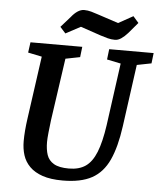

<svg xmlns="http://www.w3.org/2000/svg" viewBox="-57 -877 788 938"><g transform="rotate(5 337.0 -408.5)"><path d="M285 11Q226 11 186.5 -2.5Q147 -16 123 -40Q99 -64 89 -95.5Q79 -127 79 -164Q79 -213 88 -276L131 -583L63 -597L70 -648H324L318 -597L247 -583L203 -277Q199 -245 196 -215.5Q193 -186 193 -170Q193 -133 202 -106.5Q211 -80 236.5 -65Q262 -50 310 -50Q360 -50 392 -72Q424 -94 444 -144Q464 -194 476 -277L518 -583L450 -597L456 -648H674L668 -597L597 -583L555 -278Q541 -176 511.5 -112Q482 -48 428 -18.5Q374 11 285 11ZM480 -696Q462 -696 444.5 -700.5Q427 -705 409 -711L309 -745L236 -706L209 -736L255 -788Q270 -807 286 -817.5Q302 -828 318 -828Q335 -828 353 -823Q371 -818 388 -812L488 -779L560 -819L587 -788L542 -735Q526 -717 510.5 -706.5Q495 -696 480 -696Z"/></g></svg>

Font: Faustina Light SemiBold
Style: Italic
Weight: 600
Italic angle: -8°
Version: Version 1.200